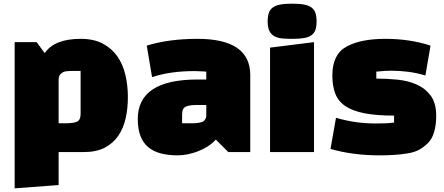

<svg xmlns="http://www.w3.org/2000/svg" viewBox="-20 -830 2425 1048"><path d="M60 198V-600H180L224 -540Q277 -618 420 -618Q492 -618 541 -592Q590 -566 620.5 -522.5Q651 -479 664.5 -421Q678 -363 678 -300Q678 -239 666 -185Q654 -131 626 -89.5Q598 -48 552 -24Q506 0 438 0H300V180ZM300 -398V-157H337Q381 -157 400.5 -166Q420 -175 420 -208V-443H383Q357 -443 341 -441Q325 -439 313 -428Q301 -418 300 -398Z M1058 -618Q1346 -618 1346 -420V0H1226L1158 -68Q1140 -48 1115.5 -32Q1091 -16 1063 -5Q1035 6 1006 12Q977 18 950 18Q899 18 858.5 7.5Q818 -3 790 -26Q762 -49 747 -87Q732 -125 732 -180Q732 -396 1058 -396H1106V-439Q1087 -440 1071.5 -441Q1056 -442 1043 -442Q908 -442 810 -409L781 -581Q901 -618 1058 -618ZM974 -206V-157H1024Q1076 -157 1092 -169Q1106 -182 1106 -200V-257H1057Q1014 -257 994 -248Q974 -239 974 -206Z M1694 0H1454V-570L1694 -600ZM1441 -713Q1441 -740 1447 -758.5Q1453 -777 1468 -788.5Q1483 -800 1509 -805Q1535 -810 1575 -810Q1615 -810 1640.5 -805Q1666 -800 1681 -788.5Q1696 -777 1702 -758.5Q1708 -740 1708 -713Q1708 -686 1702 -668Q1696 -650 1681 -638.5Q1666 -627 1640.5 -622.5Q1615 -618 1575 -618Q1546 -618 1521.5 -620Q1497 -622 1479 -631.5Q1461 -641 1451 -660Q1441 -679 1441 -713Z M1872 -576Q1949 -618 2083 -618Q2218 -618 2330 -581L2302 -418Q2255 -432 2209 -438Q2163 -444 2115 -444Q2101 -444 2080.5 -443Q2060 -442 2034 -439V-401Q2089 -401 2147 -395.5Q2205 -390 2252.5 -369.5Q2300 -349 2330.5 -308.5Q2361 -268 2361 -198Q2361 -149 2350 -110.5Q2339 -72 2316 -49Q2292 -26 2266.5 -12Q2241 2 2200 8Q2168 13 2131.5 15.5Q2095 18 2053 18Q1906 18 1784 -17L1814 -187Q1865 -172 1919 -164Q1973 -156 2032 -156Q2059 -156 2083.5 -157Q2108 -158 2131 -161V-199Q2035 -199 1970.5 -211.5Q1906 -224 1866.5 -250Q1827 -276 1810.5 -318Q1794 -360 1794 -418Q1794 -534 1872 -576Z"/></svg>

Font: Black Han Sans
Style: Regular
Weight: 400
Width: 7
Designer: ZESSTYPE
Foundry: ZESSTYPE
Version: Version 1.00